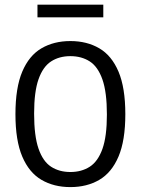

<svg xmlns="http://www.w3.org/2000/svg" viewBox="-20 -774 588 802"><path d="M274 7.5Q205 7.5 153.2 -22.8Q101.5 -53 73 -120Q44.5 -187 44.5 -297Q44.5 -407.5 73 -474.8Q101.5 -542 153.2 -572.2Q205 -602.5 274 -602.5Q343 -602.5 394.8 -572.2Q446.5 -542 475 -474.8Q503.5 -407.5 503.5 -297Q503.5 -187 475 -120Q446.5 -53 394.8 -22.8Q343 7.5 274 7.5ZM274 -55.5Q320.5 -55.5 354.8 -77.5Q389 -99.5 407.8 -151.8Q426.5 -204 426.5 -295.5Q426.5 -389 407.8 -442.2Q389 -495.5 354.8 -517.5Q320.5 -539.5 274 -539.5Q227.5 -539.5 193.5 -517.5Q159.5 -495.5 141 -443.2Q122.5 -391 122.5 -299.5Q122.5 -206 141 -152.8Q159.5 -99.5 193.5 -77.5Q227.5 -55.5 274 -55.5ZM136.5 -701.5V-754.5H411.5V-701.5Z"/></svg>

Font: Encode Sans SC Condensed
Style: Regular
Weight: 400
Width: 3
Designer: Multiple Designers
Foundry: Impallari Type
Version: Version 3.002